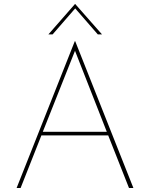

<svg xmlns="http://www.w3.org/2000/svg" viewBox="-20 -940 749 960"><path d="M521 -263H187L83 0H63L354 -734H356L647 0H625ZM514 -281 355 -686 194 -281ZM469 -768 356 -898 243 -768H222L355 -920H356L490 -768Z"/></svg>

Font: Josefin Sans Thin
Style: Regular
Weight: 250
Designer: Santiago Orozco
Foundry: Typemade
Version: Version 2.000